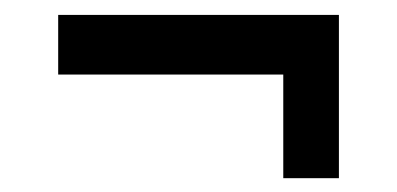

<svg xmlns="http://www.w3.org/2000/svg" viewBox="-20 -448 546 264"><path d="M369.5 -203V-345.5H60V-427.5H446V-203Z"/></svg>

Font: Besley* Narrow
Style: Bold
Weight: 700
Width: 4
Designer: Owen Earl
Foundry: indestructible type*
Version: Version 3.000; ttfautohint (v1.8.3)